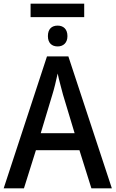

<svg xmlns="http://www.w3.org/2000/svg" viewBox="-20 -1022 627 1042"><path d="M437 -1002H146V-929H437ZM293 -883C261 -883 240 -865 240 -826C240 -789 261 -770 293 -770C323 -770 346 -789 346 -826C346 -865 323 -883 293 -883ZM476 0H587L351 -716H235L0 0H110L175 -207H411ZM322 -508 385 -299H201L264 -508C273 -536 285 -585 293 -623C299 -592 315 -536 322 -508Z"/></svg>

Font: Noto Sans SemiCondensed Medium
Style: Regular
Weight: 500
Width: 4
Designer: Monotype Design Team
Foundry: Monotype Imaging Inc.
Version: Version 2.013